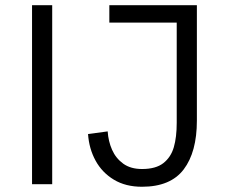

<svg xmlns="http://www.w3.org/2000/svg" viewBox="-20 -710 871 740"><path d="M103.5 0ZM103.5 0ZM181.2 0H103.5V-689.9H181.2ZM527.3 9.8Q463.9 9.8 418.7 -17.6Q373.5 -44.9 348.4 -90.8Q323.2 -136.7 319.3 -193.4L395 -203.6Q397.5 -165.5 411.9 -132.8Q426.3 -100.1 454.8 -79.3Q483.4 -58.6 527.3 -58.6Q580.6 -58.6 609.6 -81.3Q638.7 -104 649.9 -142.6Q661.1 -181.2 661.1 -236.8V-623H401.4V-689.9H738.8V-245.1Q738.8 -124 688 -57.1Q637.2 9.8 527.3 9.8Z"/></svg>

Font: Acari Sans
Style: Regular
Weight: 400
Designer: Alfredo Marco Pradil and Stefan Peev
Foundry: Hanken Design Co.
Version: Version 1.045;February 4, 2021;FontCreator 13.0.0.2655 64-bi